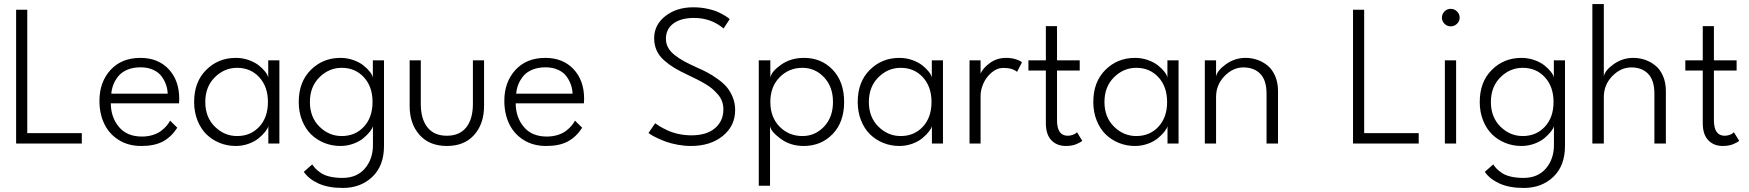

<svg xmlns="http://www.w3.org/2000/svg" viewBox="-20 -708 8626 947"><path d="M59.5 -660H114.5V-51.5H383.5V0H59.5Z M526.5 -198.5Q527 -129 566.8 -81.8Q606.5 -34.5 680 -34.5Q709.5 -34.5 734.5 -42.5Q759.5 -50.5 776 -63.5Q792.5 -76.5 802.5 -88.5Q812.5 -100.5 819 -113L854.5 -78Q825 -32.5 783.5 -10.2Q742 12 677 12Q613 12 565.8 -17.5Q518.5 -47 494.5 -97Q470.5 -147 470.5 -210.5Q470.5 -303 525 -362.8Q579.5 -422.5 673 -422.5Q759.5 -422.5 811.8 -367Q864 -311.5 864 -221Q864 -208.5 863 -198.5ZM807 -246Q806.5 -268 799.2 -289.2Q792 -310.5 777.5 -330.8Q763 -351 736 -363.5Q709 -376 673.5 -376Q636 -376 607.8 -364Q579.5 -352 563.5 -332Q547.5 -312 539.2 -290.8Q531 -269.5 529 -246Z M1303.5 0V-86Q1301 -75 1288.8 -59.2Q1276.5 -43.5 1257 -27Q1237.5 -10.5 1207 0.8Q1176.5 12 1143 12Q1101 12 1063.8 -3Q1026.5 -18 998.5 -45.2Q970.5 -72.5 954 -114Q937.5 -155.5 937.5 -205Q937.5 -304 997 -363.2Q1056.5 -422.5 1143 -422.5Q1176.5 -422.5 1206.8 -411.8Q1237 -401 1256.8 -385.2Q1276.5 -369.5 1288.8 -353.5Q1301 -337.5 1303 -325V-410.5H1358V0ZM1149.5 -37Q1216 -37 1258.8 -83Q1301.5 -129 1301.5 -205Q1301.5 -280.5 1258.8 -327Q1216 -373.5 1149.5 -373.5Q1086.5 -373.5 1039.5 -326.8Q992.5 -280 992.5 -205Q992.5 -130 1039.5 -83.5Q1086.5 -37 1149.5 -37Z M1671 219Q1599 219 1550.5 196.8Q1502 174.5 1478.5 139.5L1520 103Q1528.5 115.5 1537.5 124.8Q1546.5 134 1563.5 145.5Q1580.5 157 1607.5 163.2Q1634.5 169.5 1669.5 169.5Q1740 169.5 1779.8 123Q1819.5 76.5 1819.5 7.5V-86Q1817 -75 1804.8 -59.2Q1792.5 -43.5 1773 -27Q1753.5 -10.5 1723 0.8Q1692.5 12 1659 12Q1617 12 1579.8 -3Q1542.5 -18 1514.5 -45.2Q1486.5 -72.5 1470 -114Q1453.5 -155.5 1453.5 -205Q1453.5 -304 1513 -363.2Q1572.5 -422.5 1659 -422.5Q1692.5 -422.5 1722.8 -411.8Q1753 -401 1772.8 -385.2Q1792.5 -369.5 1804.8 -353.5Q1817 -337.5 1819 -325V-410.5H1874V12Q1874 109.5 1816.5 164.2Q1759 219 1671 219ZM1665.5 -37Q1732 -37 1774.8 -83Q1817.5 -129 1817.5 -205Q1817.5 -280.5 1774.8 -327Q1732 -373.5 1665.5 -373.5Q1602.5 -373.5 1555.5 -326.8Q1508.5 -280 1508.5 -205Q1508.5 -130 1555.5 -83.5Q1602.5 -37 1665.5 -37Z M2055.5 -195.5Q2055.5 -121.5 2088.2 -80Q2121 -38.5 2184 -38.5Q2247 -38.5 2279.8 -80Q2312.5 -121.5 2312.5 -195.5V-410.5H2367.5V-185.5Q2367.5 -97.5 2319 -42.8Q2270.5 12 2184 12Q2098 12 2049.2 -42.8Q2000.5 -97.5 2000.5 -185.5V-410.5H2055.5Z M2523.5 -198.5Q2524 -129 2563.8 -81.8Q2603.5 -34.5 2677 -34.5Q2706.5 -34.5 2731.5 -42.5Q2756.5 -50.5 2773 -63.5Q2789.5 -76.5 2799.5 -88.5Q2809.5 -100.5 2816 -113L2851.5 -78Q2822 -32.5 2780.5 -10.2Q2739 12 2674 12Q2610 12 2562.8 -17.5Q2515.5 -47 2491.5 -97Q2467.5 -147 2467.5 -210.5Q2467.5 -303 2522 -362.8Q2576.5 -422.5 2670 -422.5Q2756.5 -422.5 2808.8 -367Q2861 -311.5 2861 -221Q2861 -208.5 2860 -198.5ZM2804 -246Q2803.5 -268 2796.2 -289.2Q2789 -310.5 2774.5 -330.8Q2760 -351 2733 -363.5Q2706 -376 2670.5 -376Q2633 -376 2604.8 -364Q2576.5 -352 2560.5 -332Q2544.5 -312 2536.2 -290.8Q2528 -269.5 2526 -246Z M3399.5 -672Q3437.5 -672 3472 -664.2Q3506.5 -656.5 3528.2 -645.5Q3550 -634.5 3562.2 -626.5Q3574.5 -618.5 3579 -613.5L3549 -567.5Q3487 -619.5 3403.5 -619.5Q3338.5 -619.5 3301.5 -592.2Q3264.5 -565 3264.5 -517Q3264.5 -493.5 3275.2 -473.5Q3286 -453.5 3308 -436.2Q3330 -419 3354 -406Q3378 -393 3414 -376.5Q3446 -362.5 3468.8 -350.5Q3491.5 -338.5 3519.2 -318.8Q3547 -299 3564.5 -278.5Q3582 -258 3594 -228.5Q3606 -199 3606 -165.5Q3606 -87 3545 -37.5Q3484 12 3388 12Q3356 12 3323.2 6Q3290.5 0 3266.8 -8.5Q3243 -17 3222.5 -26.8Q3202 -36.5 3191.5 -43Q3181 -49.5 3178.5 -52L3211.5 -100Q3221.5 -92.5 3234.2 -84.8Q3247 -77 3270.5 -65.8Q3294 -54.5 3325.5 -47.5Q3357 -40.5 3390.5 -40.5Q3465.5 -40.5 3506.8 -76Q3548 -111.5 3548 -168.5Q3548 -189 3541.5 -207.5Q3535 -226 3521.2 -241.8Q3507.5 -257.5 3493.5 -269.8Q3479.5 -282 3456.2 -295.5Q3433 -309 3416.2 -317.2Q3399.5 -325.5 3372.5 -338.5Q3333 -357 3306.8 -372.8Q3280.5 -388.5 3255.8 -410.2Q3231 -432 3218.8 -459.2Q3206.5 -486.5 3206.5 -519.5Q3206.5 -585.5 3261.8 -628.8Q3317 -672 3399.5 -672Z M3778 208H3722.5V-410.5H3779.5V-325Q3784.5 -355 3832.5 -388.8Q3880.5 -422.5 3945.5 -422.5Q4031.5 -422.5 4087.5 -363.5Q4143.5 -304.5 4143.5 -205Q4143.5 -105.5 4086.8 -46.8Q4030 12 3944 12Q3879 12 3830.8 -23.2Q3782.5 -58.5 3778 -86ZM3938 -373.5Q3871 -373.5 3825.2 -326.8Q3779.5 -280 3779.5 -205Q3779.5 -130 3825 -83.5Q3870.5 -37 3938 -37Q4000 -37 4044.2 -83.2Q4088.5 -129.5 4088.5 -205Q4088.5 -280.5 4044.2 -327Q4000 -373.5 3938 -373.5Z M4576.5 0V-86Q4574 -75 4561.8 -59.2Q4549.5 -43.5 4530 -27Q4510.5 -10.5 4480 0.8Q4449.5 12 4416 12Q4374 12 4336.8 -3Q4299.5 -18 4271.5 -45.2Q4243.5 -72.5 4227 -114Q4210.5 -155.5 4210.5 -205Q4210.5 -304 4270 -363.2Q4329.5 -422.5 4416 -422.5Q4449.5 -422.5 4479.8 -411.8Q4510 -401 4529.8 -385.2Q4549.5 -369.5 4561.8 -353.5Q4574 -337.5 4576 -325V-410.5H4631V0ZM4422.5 -37Q4489 -37 4531.8 -83Q4574.5 -129 4574.5 -205Q4574.5 -280.5 4531.8 -327Q4489 -373.5 4422.5 -373.5Q4359.5 -373.5 4312.5 -326.8Q4265.5 -280 4265.5 -205Q4265.5 -130 4312.5 -83.5Q4359.5 -37 4422.5 -37Z M4816.5 0H4762V-410.5H4816.5V-345Q4827.5 -371.5 4862 -397Q4896.5 -422.5 4942.5 -422.5Q4969 -422.5 4990.2 -415.8Q5011.5 -409 5020.5 -400.5L4996.5 -353.5Q4973.5 -373 4929 -373Q4897 -373 4870 -349.5Q4843 -326 4829.8 -295Q4816.5 -264 4816.5 -235.5Z M5052.5 -410.5H5138.5V-579H5193.5V-410.5H5305.5V-360H5193.5V-115Q5193.5 -38.5 5246.5 -38.5Q5259 -38.5 5270 -42.5Q5281 -46.5 5285.5 -50Q5290 -53.5 5292 -56L5318 -13.5Q5310.5 -6 5288.8 3Q5267 12 5237 12Q5193 12 5165.8 -16.2Q5138.5 -44.5 5138.5 -100.5V-360H5052.5Z M5738.5 0V-86Q5736 -75 5723.8 -59.2Q5711.5 -43.5 5692 -27Q5672.5 -10.5 5642 0.8Q5611.5 12 5578 12Q5536 12 5498.8 -3Q5461.5 -18 5433.5 -45.2Q5405.5 -72.5 5389 -114Q5372.5 -155.5 5372.5 -205Q5372.5 -304 5432 -363.2Q5491.5 -422.5 5578 -422.5Q5611.5 -422.5 5641.8 -411.8Q5672 -401 5691.8 -385.2Q5711.5 -369.5 5723.8 -353.5Q5736 -337.5 5738 -325V-410.5H5793V0ZM5584.5 -37Q5651 -37 5693.8 -83Q5736.5 -129 5736.5 -205Q5736.5 -280.5 5693.8 -327Q5651 -373.5 5584.5 -373.5Q5521.5 -373.5 5474.5 -326.8Q5427.5 -280 5427.5 -205Q5427.5 -130 5474.5 -83.5Q5521.5 -37 5584.5 -37Z M6123.5 -422.5Q6153.5 -422.5 6181.2 -413Q6209 -403.5 6232.2 -384.5Q6255.5 -365.5 6269.5 -333Q6283.5 -300.5 6283.5 -259V0H6227V-245.5Q6227 -312 6196.2 -343.8Q6165.5 -375.5 6112.5 -375.5Q6061 -375.5 6019.5 -332.5Q5978 -289.5 5978 -229.5V0H5922.5V-410.5H5978V-331Q5984 -361 6027.5 -391.8Q6071 -422.5 6123.5 -422.5Z M6653.5 -660H6708.5V-51.5H6977.5V0H6653.5Z M7135 -578Q7117.5 -578 7104.8 -590.8Q7092 -603.5 7092 -621Q7092 -639 7104.8 -651.8Q7117.5 -664.5 7135 -664.5Q7153 -664.5 7166.2 -651.8Q7179.5 -639 7179.5 -621Q7179.5 -603.5 7166.5 -590.8Q7153.5 -578 7135 -578ZM7106.5 0V-410.5H7162V0Z M7496 219Q7424 219 7375.5 196.8Q7327 174.5 7303.5 139.5L7345 103Q7353.5 115.5 7362.5 124.8Q7371.5 134 7388.5 145.5Q7405.5 157 7432.5 163.2Q7459.5 169.5 7494.5 169.5Q7565 169.5 7604.8 123Q7644.5 76.5 7644.5 7.5V-86Q7642 -75 7629.8 -59.2Q7617.5 -43.5 7598 -27Q7578.5 -10.5 7548 0.8Q7517.5 12 7484 12Q7442 12 7404.8 -3Q7367.5 -18 7339.5 -45.2Q7311.5 -72.5 7295 -114Q7278.5 -155.5 7278.5 -205Q7278.5 -304 7338 -363.2Q7397.5 -422.5 7484 -422.5Q7517.5 -422.5 7547.8 -411.8Q7578 -401 7597.8 -385.2Q7617.5 -369.5 7629.8 -353.5Q7642 -337.5 7644 -325V-410.5H7699V12Q7699 109.5 7641.5 164.2Q7584 219 7496 219ZM7490.5 -37Q7557 -37 7599.8 -83Q7642.5 -129 7642.5 -205Q7642.5 -280.5 7599.8 -327Q7557 -373.5 7490.5 -373.5Q7427.5 -373.5 7380.5 -326.8Q7333.5 -280 7333.5 -205Q7333.5 -130 7380.5 -83.5Q7427.5 -37 7490.5 -37Z M8036 -422.5Q8066 -422.5 8093.8 -413Q8121.5 -403.5 8145 -384.5Q8168.5 -365.5 8182.5 -333Q8196.5 -300.5 8196.5 -259V0H8140V-245.5Q8140 -312 8109.2 -343.8Q8078.5 -375.5 8026 -375.5Q7974 -375.5 7932.2 -332.5Q7890.5 -289.5 7890.5 -229.5V0H7834V-688H7890.5V-331Q7896 -361 7939.5 -391.8Q7983 -422.5 8036 -422.5Z M8292.5 -410.5H8378.5V-579H8433.5V-410.5H8545.5V-360H8433.5V-115Q8433.5 -38.5 8486.5 -38.5Q8499 -38.5 8510 -42.5Q8521 -46.5 8525.5 -50Q8530 -53.5 8532 -56L8558 -13.5Q8550.5 -6 8528.8 3Q8507 12 8477 12Q8433 12 8405.8 -16.2Q8378.5 -44.5 8378.5 -100.5V-360H8292.5Z"/></svg>

Font: League Spartan Light
Style: Regular
Weight: 277
Foundry: The League of Moveable Type
Version: Version 2.002